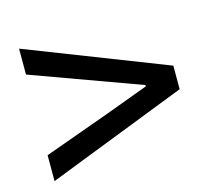

<svg xmlns="http://www.w3.org/2000/svg" viewBox="-69 -621 641 577"><g transform="rotate(-15 251.5 -332.0)"><path d="M34.2 -538.1V-457.5L373 -334V-330.1L238.8 -280.3L34.2 -206.5V-126L468.8 -295.4V-368.7Z"/></g></svg>

Font: Varta SemiBold
Style: Regular
Weight: 600
Designer: Joana Correia, Viktoriya Grabowska, Eben Sorkin
Foundry: Sorkin Type
Version: Version 1.003; ttfautohint (v1.3) -l 8 -r 24 -G 200 -x 12 -H